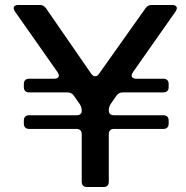

<svg xmlns="http://www.w3.org/2000/svg" viewBox="-20 -753 748 773"><path d="M591 -733H674Q682 -733 687 -729.5Q692 -726 692 -720Q692 -715 687 -707L515 -462Q510 -454 510 -449Q510 -443 515 -439.5Q520 -436 528 -436H638Q648 -436 653.5 -430.5Q659 -425 659 -415V-402Q659 -392 653.5 -386.5Q648 -381 638 -381H474Q458 -381 449 -368L426 -335Q418 -323 418 -309Q418 -289 439 -289H638Q648 -289 653.5 -283.5Q659 -278 659 -268V-255Q659 -245 653.5 -239.5Q648 -234 638 -234H439Q429 -234 423.5 -228.5Q418 -223 418 -213V-21Q418 -11 412.5 -5.5Q407 0 397 0H330Q320 0 314.5 -5.5Q309 -11 309 -21V-213Q309 -223 303.5 -228.5Q298 -234 288 -234H97Q87 -234 81.5 -239.5Q76 -245 76 -255V-268Q76 -278 81.5 -283.5Q87 -289 97 -289H288Q298 -289 303.5 -293.5Q309 -298 309 -306V-308Q309 -322 301 -334L277 -368Q268 -381 252 -381H97Q87 -381 81.5 -386.5Q76 -392 76 -402V-415Q76 -425 81.5 -430.5Q87 -436 97 -436H199Q207 -436 212 -439.5Q217 -443 217 -449Q217 -454 212 -462L40 -707Q35 -715 35 -720Q35 -726 40 -729.5Q45 -733 53 -733H140Q156 -733 165 -720L348 -455Q355 -446 363 -446Q372 -446 378 -455L566 -720Q575 -733 591 -733Z"/></svg>

Font: Shippori Antique B1
Style: Regular
Weight: 400
Designer: FONTDASU
Foundry: FONTDASU / Google Inc. / but / Adobe
Version: Version 2.001